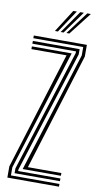

<svg xmlns="http://www.w3.org/2000/svg" viewBox="-105 -1017 551 1063"><g transform="rotate(10 170.5 -486.0)"><path d="M93.2 -61.2 306 -737.2V-784.8H25.5V-800H323.8V-734.2L119.8 -76.5H308V-61.2ZM17.8 0V-63L223 -723.5H25.5V-738.8H249L35.2 -60.8V-15.2H308V0ZM53 -30.8V-58.2L270.8 -744.5V-754H25.5V-769.5H288.5V-740.2L70.5 -55V-46H308V-30.8ZM136.2 -845 217.2 -972H237.2L152.8 -845ZM200.8 -845 295.8 -972H315.8L217.2 -845ZM168.5 -845 256.5 -972H276.5L185 -845Z"/></g></svg>

Font: Big Shoulders Inline Text Thin Medium
Style: Regular
Weight: 500
Version: Version 2.002